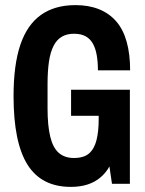

<svg xmlns="http://www.w3.org/2000/svg" viewBox="-20 -719 568 751"><path d="M257 12Q142 12 87.5 -75Q33 -162 33 -343Q33 -465 59.5 -543.5Q86 -622 140 -660.5Q194 -699 275 -699Q327 -699 367 -683Q407 -667 434.5 -635.5Q462 -604 475.5 -555.5Q489 -507 489 -444H363Q363 -476 358.5 -502.5Q354 -529 343.5 -548Q333 -567 315 -577Q297 -587 269 -587Q242 -587 222 -575.5Q202 -564 189.5 -539.5Q177 -515 171.5 -478Q166 -441 166 -390V-295Q166 -228 176.5 -184.5Q187 -141 210 -121Q233 -101 269 -101Q308 -101 328.5 -119Q349 -137 357.5 -171Q366 -205 366 -252V-266H258V-368H488V0H418L408 -68Q395 -44 373.5 -25.5Q352 -7 323 2.5Q294 12 257 12Z"/></svg>

Font: Archivo ExtraCondensed
Style: Bold
Weight: 700
Width: 2
Designer: Hector Gatti
Foundry: Omnibus-Type
Version: Version 2.001